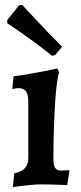

<svg xmlns="http://www.w3.org/2000/svg" viewBox="-20 -749 330 780"><path d="M32 11 38 -45Q68 -51 81.5 -66.5Q95 -82 95 -108V-335Q95 -365 85.5 -378Q76 -391 54 -391Q48 -391 39 -389Q30 -387 30 -387L35 -439Q67 -443 98.5 -448.5Q130 -454 155.5 -459Q181 -464 197 -467.5Q213 -471 213 -471L220 -455Q216 -445 211.5 -413Q207 -381 204 -333Q201 -285 199 -226.5Q197 -168 197 -103Q197 -78 204 -67Q211 -56 229 -56Q237 -56 248.5 -57Q260 -58 260 -58L262 -53L253 3Q253 3 242.5 2.5Q232 2 216 1.5Q200 1 182 0.5Q164 0 149 0Q125 0 97.5 3Q70 6 51 8.5Q32 11 32 11ZM192 -522Q147 -558 105.5 -588Q64 -618 37 -636Q10 -654 10 -654L9 -667L58 -728L70 -729Q70 -729 84 -714Q98 -699 121.5 -674Q145 -649 174 -618.5Q203 -588 232 -559L205 -526Z"/></svg>

Font: Alegreya SemiBold
Style: Regular
Weight: 600
Designer: Juan Pablo del Peral
Foundry: Huerta Tipografica
Version: Version 2.009